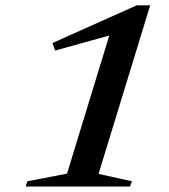

<svg xmlns="http://www.w3.org/2000/svg" viewBox="-20 -696 632 716"><path d="M230 -48.5 387.5 -563.5 185.5 -507.5 175.5 -535.5 489.5 -676H540L347.5 -47.5L472 -20L465 -0.5H76L82 -20Z"/></svg>

Font: Newsreader 16pt SemiBold
Style: Italic
Weight: 600
Italic angle: -17°
Designer: Hugues Gentile
Foundry: Production Type
Version: Version 1.003; ttfautohint (v1.8.3)